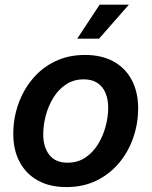

<svg xmlns="http://www.w3.org/2000/svg" viewBox="-20 -779 640 811"><path d="M260.7 11.2Q189.9 11.2 139.9 -16.6Q89.8 -44.4 63 -95Q36.1 -145.5 36.1 -213.4Q36.1 -278.8 57.1 -338.6Q78.1 -398.4 117.4 -445.6Q156.7 -492.7 212.6 -519.8Q268.6 -546.9 338.9 -546.9Q409.2 -546.9 459.5 -519.3Q509.8 -491.7 536.6 -440.9Q563.5 -390.1 563.5 -321.8Q563.5 -256.8 542.7 -197Q522 -137.2 482.4 -90.1Q442.9 -43 387 -15.9Q331.1 11.2 260.7 11.2ZM265.1 -91.8Q308.6 -91.8 340.8 -113.5Q373 -135.3 394.3 -170.2Q415.5 -205.1 426.3 -245.6Q437 -286.1 437 -323.7Q437 -359.9 425.5 -386.7Q414.1 -413.6 391.4 -428.7Q368.7 -443.8 334 -443.8Q291 -443.8 258.8 -422.4Q226.6 -400.9 205.3 -366.2Q184.1 -331.5 173.3 -290.8Q162.6 -250 162.6 -211.9Q162.6 -158.2 188.2 -125Q213.9 -91.8 265.1 -91.8ZM306.2 -615.7 400.9 -759.3H524.4L398.4 -615.7Z"/></svg>

Font: Inter 18pt SemiBold
Style: Italic
Weight: 600
Italic angle: -9.3988°
Designer: Rasmus Andersson
Foundry: rsms
Version: Version 4.001;git-66647c0bb